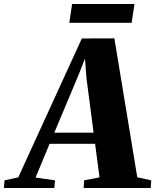

<svg xmlns="http://www.w3.org/2000/svg" viewBox="-102 -936 774 956"><path d="M-82.5 0 -79.5 -38 -11 -53 305.5 -744.5 467.5 -745 581.5 -53.5 651 -38 648.5 0H314.5L317 -38L393.5 -53L371.5 -220H145L75 -52L172 -38L168.5 0ZM168.5 -275.5H364L328.5 -547.5L321 -644L290 -565ZM257 -916H567.5L553.5 -822.5H243Z"/></svg>

Font: Merriweather 72pt Black
Style: Italic
Weight: 900
Italic angle: -7.8°
Version: Version 2.101